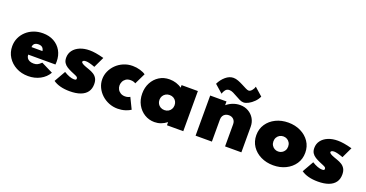

<svg xmlns="http://www.w3.org/2000/svg" viewBox="-36 -1546 4388 2301"><g transform="rotate(20 2158.0 -395.5)"><path d="M329 16Q244 16 176.2 -20Q108.5 -56 69 -117.8Q29.5 -179.5 29.5 -257Q29.5 -314.5 52 -363.8Q74.5 -413 114.5 -450Q154.5 -487 208.2 -507.5Q262 -528 325 -528Q405 -528 465.2 -494.8Q525.5 -461.5 559.5 -402.2Q593.5 -343 593.5 -264.5Q593.5 -258 593.2 -252.2Q593 -246.5 591.5 -227H244.5Q244.5 -202.5 256 -184.8Q267.5 -167 289.2 -157.5Q311 -148 341 -148Q369 -148 389.2 -158Q409.5 -168 436.5 -194L585.5 -120Q549.5 -56.5 481.2 -20.2Q413 16 329 16ZM250.5 -325H390.5Q387.5 -345.5 378.5 -358.8Q369.5 -372 355 -378.5Q340.5 -385 319.5 -385Q297.5 -385 282.2 -378Q267 -371 259 -357.8Q251 -344.5 250.5 -325Z M860 16Q794 16 740.8 2.2Q687.5 -11.5 649 -39L731 -183Q768 -160 800.8 -148Q833.5 -136 860.5 -136Q871.5 -136 877.8 -138Q884 -140 887 -144.2Q890 -148.5 890 -155.5Q890 -168 881.2 -175.2Q872.5 -182.5 853 -190.5Q833.5 -198.5 801 -212.5Q770.5 -226 743.8 -242.5Q717 -259 700.5 -284.5Q684 -310 684 -349.5Q684 -402 714 -442Q744 -482 797.5 -504.5Q851 -527 921 -527Q956.5 -527 1000.8 -520Q1045 -513 1104 -497L1039 -360Q962.5 -389 923 -389Q903.5 -389 892.8 -383Q882 -377 882 -368.5Q882 -356.5 900.8 -345.5Q919.5 -334.5 944.5 -325.5Q969.5 -316.5 988 -310Q1022 -298.5 1049.2 -281.5Q1076.5 -264.5 1092.8 -236.5Q1109 -208.5 1109 -163Q1109 -104.5 1080.2 -64.8Q1051.5 -25 996 -4.5Q940.5 16 860 16Z M1470.5 16Q1411.5 16 1358.8 -5.2Q1306 -26.5 1265.5 -64Q1225 -101.5 1201.8 -150.8Q1178.5 -200 1178.5 -255.5Q1178.5 -307.5 1200.2 -356.2Q1222 -405 1261.2 -443.8Q1300.5 -482.5 1353.8 -505.2Q1407 -528 1469.5 -528Q1518.5 -528 1564.5 -514.5Q1610.5 -501 1635.5 -482L1567.5 -342Q1542.5 -359 1503.5 -359Q1466.5 -359 1443.2 -342.5Q1420 -326 1409.2 -302Q1398.5 -278 1398.5 -256Q1398.5 -228.5 1411.2 -205Q1424 -181.5 1448 -167.2Q1472 -153 1504.5 -153Q1524.5 -153 1541.2 -158.2Q1558 -163.5 1567.5 -170L1635.5 -30Q1609.5 -11.5 1564.8 2.2Q1520 16 1470.5 16Z M1940.5 16Q1870.5 16 1813 -19.2Q1755.5 -54.5 1721.5 -116.2Q1687.5 -178 1687.5 -257Q1687.5 -333.5 1719.8 -394.8Q1752 -456 1809 -492Q1866 -528 1940.5 -528Q1984.5 -528 2025.2 -515.2Q2066 -502.5 2096.5 -479V-512H2304.5V0H2096.5V-40Q2060 -12 2021.2 2Q1982.5 16 1940.5 16ZM2004.5 -160Q2032.5 -160 2054.2 -172.5Q2076 -185 2088.2 -206.8Q2100.5 -228.5 2100.5 -256Q2100.5 -284 2088 -305.5Q2075.5 -327 2054 -339.5Q2032.5 -352 2004.5 -352Q1977 -352 1955 -339.5Q1933 -327 1920.2 -305.2Q1907.5 -283.5 1907.5 -256Q1907.5 -228.5 1920 -206.8Q1932.5 -185 1954.5 -172.5Q1976.5 -160 2004.5 -160Z M2461.5 0V-512H2669.5V-464Q2705 -494.5 2749.8 -511.2Q2794.5 -528 2840.5 -528Q2899 -528 2945.2 -501.5Q2991.5 -475 3018.5 -429.8Q3045.5 -384.5 3045.5 -327V0H2837.5V-282Q2837.5 -320.5 2814.5 -343.8Q2791.5 -367 2753.5 -367Q2728.5 -367 2709.5 -356.5Q2690.5 -346 2680 -327Q2669.5 -308 2669.5 -282V0ZM2864 -570.5Q2840 -570.5 2813.5 -583Q2787 -595.5 2759.8 -611.5Q2732.5 -627.5 2706 -640Q2679.5 -652.5 2656 -652.5Q2624 -652.5 2606.5 -629Q2589 -605.5 2581.5 -579L2479.5 -668.5Q2507.5 -727.5 2554.5 -767.2Q2601.5 -807 2653 -807Q2683 -807 2715.2 -794.5Q2747.5 -782 2778.2 -766Q2809 -750 2833.8 -737.5Q2858.5 -725 2873 -725Q2893 -725 2913 -748.5Q2933 -772 2939.5 -798.5L3041 -709Q3023.5 -670 2992 -638.8Q2960.5 -607.5 2926 -589Q2891.5 -570.5 2864 -570.5Z M3455 16Q3367 16 3296.2 -18.8Q3225.5 -53.5 3184.2 -114.8Q3143 -176 3143 -256Q3143 -336 3184.2 -397.2Q3225.5 -458.5 3296.2 -493.2Q3367 -528 3455 -528Q3543 -528 3613.8 -493.2Q3684.5 -458.5 3725.8 -397.2Q3767 -336 3767 -256Q3767 -176 3725.8 -114.8Q3684.5 -53.5 3613.8 -18.8Q3543 16 3455 16ZM3455 -160Q3480.5 -160 3502 -172.2Q3523.5 -184.5 3536.2 -206Q3549 -227.5 3549 -256Q3549 -284.5 3536.2 -306.2Q3523.5 -328 3502 -340Q3480.5 -352 3455 -352Q3429.5 -352 3408 -340Q3386.5 -328 3373.8 -306.2Q3361 -284.5 3361 -256Q3361 -227.5 3373.8 -206Q3386.5 -184.5 3408 -172.2Q3429.5 -160 3455 -160Z M4024.5 16Q3958.5 16 3905.2 2.2Q3852 -11.5 3813.5 -39L3895.5 -183Q3932.5 -160 3965.2 -148Q3998 -136 4025 -136Q4036 -136 4042.2 -138Q4048.5 -140 4051.5 -144.2Q4054.5 -148.5 4054.5 -155.5Q4054.5 -168 4045.8 -175.2Q4037 -182.5 4017.5 -190.5Q3998 -198.5 3965.5 -212.5Q3935 -226 3908.2 -242.5Q3881.5 -259 3865 -284.5Q3848.5 -310 3848.5 -349.5Q3848.5 -402 3878.5 -442Q3908.5 -482 3962 -504.5Q4015.5 -527 4085.5 -527Q4121 -527 4165.2 -520Q4209.5 -513 4268.5 -497L4203.5 -360Q4127 -389 4087.5 -389Q4068 -389 4057.2 -383Q4046.5 -377 4046.5 -368.5Q4046.5 -356.5 4065.2 -345.5Q4084 -334.5 4109 -325.5Q4134 -316.5 4152.5 -310Q4186.5 -298.5 4213.8 -281.5Q4241 -264.5 4257.2 -236.5Q4273.5 -208.5 4273.5 -163Q4273.5 -104.5 4244.8 -64.8Q4216 -25 4160.5 -4.5Q4105 16 4024.5 16Z"/></g></svg>

Font: Spartan Thin Black
Style: Regular
Weight: 900
Version: Version 1.004